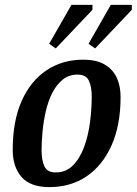

<svg xmlns="http://www.w3.org/2000/svg" viewBox="-20 -755 559 785"><path d="M182 10Q104 10 68 -31.5Q32 -73 32 -142Q32 -260 68.5 -342Q105 -424 170 -467.5Q235 -511 320 -511Q374 -511 407.5 -491.5Q441 -472 457 -438Q473 -404 473 -359Q473 -243 436 -160.5Q399 -78 334 -34Q269 10 182 10ZM208 -50Q250 -50 278.5 -79Q307 -108 324 -154.5Q341 -201 348 -255Q355 -309 355 -360Q355 -400 343.5 -425Q332 -450 297 -450Q262 -450 236.5 -429.5Q211 -409 194 -375.5Q177 -342 167.5 -301Q158 -260 154 -218Q150 -176 150 -141Q150 -100 161.5 -75Q173 -50 208 -50ZM369 -557 342 -576 433 -735H519V-715ZM208 -557 181 -576 272 -735H358V-715Z"/></svg>

Font: Manuale SemiBold
Style: Italic
Weight: 600
Italic angle: -11°
Designer: Eduardo Tunni / Pablo Cosgaya
Foundry: Eduardo Tunni / Pablo Cosgaya
Version: Version 1.002